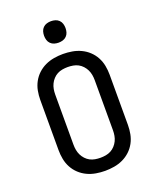

<svg xmlns="http://www.w3.org/2000/svg" viewBox="-172 -1053 944 1160"><g transform="rotate(-20 300.0 -473.0)"><path d="M300 8Q271 8 241.5 3Q212 -2 185.5 -14.5Q159 -27 137.5 -47Q116 -67 102 -93Q88 -119 82.5 -148Q77 -177 77 -206V-529Q77 -558 82.5 -587Q88 -616 102 -642Q116 -668 137.5 -688Q159 -708 185.5 -720.5Q212 -733 241.5 -738Q271 -743 300 -743Q329 -743 358.5 -738Q388 -733 414.5 -720.5Q441 -708 462.5 -688Q484 -668 498 -642Q512 -616 517.5 -587Q523 -558 523 -529V-206Q523 -177 517.5 -148Q512 -119 498 -93Q484 -67 462.5 -47Q441 -27 414.5 -14.5Q388 -2 358.5 3Q329 8 300 8ZM300 -76Q317 -76 334.5 -79Q352 -82 367 -90Q382 -98 394 -111Q406 -124 413.5 -139.5Q421 -155 424 -172Q427 -189 427 -206V-529Q427 -546 424 -563Q421 -580 413.5 -595.5Q406 -611 394 -624Q382 -637 367 -645Q352 -653 334.5 -656Q317 -659 300 -659Q283 -659 265.5 -656Q248 -653 233 -645Q218 -637 206 -624Q194 -611 186.5 -595.5Q179 -580 176 -563Q173 -546 173 -529V-206Q173 -189 176 -172Q179 -155 186.5 -139.5Q194 -124 206 -111Q218 -98 233 -90Q248 -82 265.5 -79Q283 -76 300 -76ZM300 -816Q286 -816 272.5 -820Q259 -824 249 -834Q239 -844 235 -857.5Q231 -871 231 -885Q231 -899 235 -912.5Q239 -926 249 -936Q259 -946 272.5 -950Q286 -954 300 -954Q314 -954 327.5 -950Q341 -946 351 -936Q361 -926 365 -912.5Q369 -899 369 -885Q369 -871 365 -857.5Q361 -844 351 -834Q341 -824 327.5 -820Q314 -816 300 -816Z"/></g></svg>

Font: Iosevka Aile Medium
Style: Regular
Weight: 500
Designer: Belleve Invis
Foundry: Belleve Invis
Version: Version 27.3.5; ttfautohint (v1.8.4)